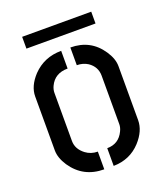

<svg xmlns="http://www.w3.org/2000/svg" viewBox="-122 -723 690 806"><g transform="rotate(-20 223.0 -319.5)"><path d="M71.3 -586.9V-639.6H379.9V-586.9ZM37.1 -144.5V-385.7Q37.1 -431.6 78.1 -475.6Q128.9 -528.3 205.1 -528.3V-449.2Q147.5 -449.2 125 -401.4Q118.2 -386.7 118.2 -372.1V-157.2Q118.2 -121.1 151.4 -95.7Q174.8 -78.1 205.1 -78.1V1Q112.3 1 61.5 -74.2Q37.1 -111.3 37.1 -144.5ZM247.1 1V-78.1Q298.8 -78.1 321.3 -125Q329.1 -140.6 329.1 -155.3V-372.1Q329.1 -412.1 294.9 -435.5Q273.4 -449.2 246.1 -449.2V-528.3Q335.9 -528.3 384.8 -455.1Q409.2 -418.9 409.2 -385.7V-144.5Q409.2 -96.7 368.2 -51.8Q320.3 0 247.1 1Z"/></g></svg>

Font: Post No Bills Colombo SemiBold
Style: Regular
Weight: 600
Designer: Kosala Senevirathne, Siva Puranthara, Lasantha Premarathna, Tharique Azeez
Foundry: Mooniak
Version: Version 1.220 ; ttfautohint (v1.6)